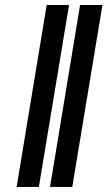

<svg xmlns="http://www.w3.org/2000/svg" viewBox="-20 -735 431 755"><path d="M251.5 -715.3 132.8 0H45.4L163.6 -715.3ZM382.8 -715.3 264.2 0H176.8L294.9 -715.3Z"/></svg>

Font: Inter
Style: Bold Italic
Weight: 700
Italic angle: -9.39999°
Designer: Rasmus Andersson
Foundry: rsms
Version: Version 4.001;git-9221beed3